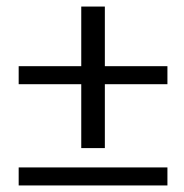

<svg xmlns="http://www.w3.org/2000/svg" viewBox="-20 -519 562 586"><path d="M37 -8V47H491V-8ZM37 -262H228V-67H300V-262H491V-317H300V-499H228V-317H37Z"/></svg>

Font: Charger Sport
Style: DfExt
Weight: 400
Designer: Jasper
Foundry: Cannot Into Space Fonts
Version: Version 1.1